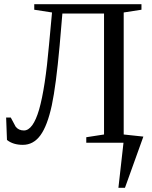

<svg xmlns="http://www.w3.org/2000/svg" viewBox="-20 -675 718 908"><path d="M571 213H540L564 0H388V-26L472 -39V-611H275L262 -459Q245 -271 225 -177Q204 -80 171 -35Q138 10 88 10Q42 10 13 -13L9 -119H31L54 -76Q68 -58 93 -58Q136 -58 165 -157Q194 -258 212 -465L226 -616L142 -629V-655H649V-629L565 -616V-39L658 -29Z"/></svg>

Font: Libra Serif Modern
Style: Regular
Weight: 400
Designer: Stefan Peev, Context Ltd
Foundry: Stefan Peev, Context Ltd
Version: Version 1.000